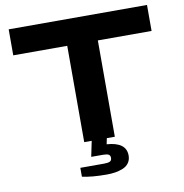

<svg xmlns="http://www.w3.org/2000/svg" viewBox="-94 -775 1015 1062"><g transform="rotate(-10 414.0 -244.5)"><path d="M328.1 0V-541H24.9V-687H801.8V-541H500V0H455.1L448.2 33.2Q557.1 40.5 557.1 115.2Q557.1 139.6 544.7 157Q532.2 174.3 510.7 182.9Q489.3 191.4 467.3 194.8Q445.3 198.2 419.9 198.2Q335.4 198.2 282.2 186V136.2H416Q438 136.2 448.5 131.1Q459 126 459 110.8Q459 97.7 449.7 92.3Q440.4 86.9 418 86.9H352.1L370.1 0Z"/></g></svg>

Font: Archivo Expanded
Style: Bold
Weight: 700
Width: 7
Designer: Hector Gatti
Foundry: Omnibus-Type
Version: Version 2.001